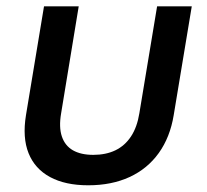

<svg xmlns="http://www.w3.org/2000/svg" viewBox="-20 -562 637 592"><path d="M252 9.3Q181.2 9.3 134.3 -16.1Q87.4 -41.5 68.1 -89.6Q48.8 -137.7 60.1 -207L115.7 -542.5H222.7L168.5 -212.9Q161.1 -169.9 170.7 -141.4Q180.2 -112.8 204.8 -98.6Q229.5 -84.5 267.6 -84.5Q306.6 -84.5 335.9 -98.6Q365.2 -112.8 384 -141.4Q402.8 -169.9 409.7 -212.9L464.4 -542.5H571.3L515.6 -207Q504.4 -138.7 469.5 -90.1Q434.6 -41.5 379.4 -16.1Q324.2 9.3 252 9.3Z"/></svg>

Font: Inter 16pt Medium
Style: Italic
Weight: 500
Italic angle: -9.3988°
Version: Version 4.001;git-66647c0bb